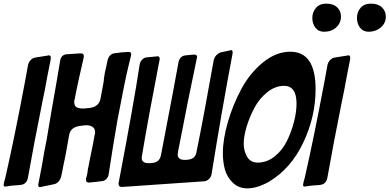

<svg xmlns="http://www.w3.org/2000/svg" viewBox="-76 -1037 2146 1058"><path d="M-20 -13 -39 -10Q-43 -9 -46 -9H-48Q-56 -9 -56 -18Q-56 -19 -54 -31V-30Q-51 -45 -47 -56Q4 -280 61 -583L78 -676Q81 -693 92.5 -705.5Q104 -718 119 -720Q121 -720 188 -731L191 -732H194Q204 -732 204 -718Q204 -710 203 -708L185 -617Q172 -543 158 -478Q111 -245 78 -58Q71 -21 37 -18L29 -17Q-6 -15 -20 -13Z M222 -22 150 -7Q149 -7 147 -6.5Q145 -6 143 -6Q135 -6 135 -18Q135 -25 136 -26L155 -125Q169 -211 181 -267Q210 -442 236 -587L255 -700Q260 -735 291 -738L368 -743Q386 -743 386 -729Q386 -723 385 -719L360 -609Q356 -591 347.5 -550.5Q339 -510 335 -488V-490Q333 -482 333 -476Q333 -453 346 -446Q359 -439 384 -439L418 -442Q470 -449 478 -494L492 -569Q496 -588 497 -606Q501 -639 511 -676Q512 -678 512 -683L515 -697Q523 -741 558 -744Q562 -744 573 -745.5Q584 -747 589 -748L632 -751Q641 -751 644 -747.5Q647 -744 647 -735Q647 -731 645 -727L632 -673Q613 -597 571 -374Q546 -230 523 -78Q521 -62 510.5 -51Q500 -40 486 -39Q474 -37 450 -34.5Q426 -32 415 -31Q398 -31 398 -44V-53L403 -71Q404 -75 405.5 -83Q407 -91 407 -94Q409 -104 409 -110Q412 -117 414 -133Q415 -139 417.5 -150.5Q420 -162 421 -168Q440 -257 446 -296V-294Q448 -302 448 -308Q448 -347 396 -347L364 -343Q312 -336 305 -292V-293L285 -181Q281 -163 274 -128.5Q267 -94 264 -77L261 -66L262 -67Q252 -29 222 -22Z M1050 -38 599 -7H594Q577 -7 577 -25Q577 -26 579 -36Q663 -477 693 -678Q695 -695 706 -707Q717 -719 732 -721L786 -726Q789 -727 792 -727Q804 -727 804 -712Q804 -705 802 -701Q742 -392 706 -177V-178Q705 -174 705 -167Q705 -138 742 -138H755Q756 -138 758.5 -138.5Q761 -139 763 -139Q802 -143 810 -178Q814 -195 820 -229Q890 -594 907 -691Q914 -729 947 -732L990 -736H996Q1010 -736 1010 -722Q1010 -719 1008 -713Q966 -517 904 -196L905 -198Q903 -188 903 -186Q903 -156 941 -156H955L958 -157Q999 -160 1006 -196Q1047 -396 1101 -702Q1104 -720 1116 -732.5Q1128 -745 1144 -750L1143 -749L1190 -759L1198 -761Q1206 -761 1206 -747Q1206 -742 1205 -739Q1145 -422 1090 -78Q1087 -62 1076 -51Q1065 -40 1050 -38Z M1663 -546Q1663 -394 1595 -251Q1527 -108 1408 -37H1409Q1341 1 1288 1Q1239 1 1207 -30Q1175 -61 1163.5 -102.5Q1152 -144 1152 -193Q1152 -269 1179.5 -364Q1207 -459 1253.5 -546Q1300 -633 1372.5 -692.5Q1445 -752 1524 -752Q1663 -752 1663 -546ZM1344 -141Q1395 -141 1438 -175.5Q1481 -210 1506 -262Q1531 -314 1544.5 -367.5Q1558 -421 1558 -466Q1558 -564 1489 -564Q1441 -564 1397 -529Q1353 -494 1326 -443Q1299 -392 1283 -339Q1267 -286 1267 -246Q1267 -204 1286 -172.5Q1305 -141 1344 -141Z M1956 -862Q1925 -862 1908 -884.5Q1891 -907 1891 -938Q1891 -971 1911 -994Q1931 -1017 1968 -1017Q2007 -1017 2028.5 -996.5Q2050 -976 2050 -946Q2050 -909 2022 -885.5Q1994 -862 1956 -862ZM1710 -862Q1679 -862 1662 -884.5Q1645 -907 1645 -938Q1645 -970 1665 -993.5Q1685 -1017 1721 -1017Q1761 -1017 1782 -996.5Q1803 -976 1803 -946Q1803 -911 1777 -886.5Q1751 -862 1710 -862ZM1630 -13 1611 -10Q1607 -9 1604 -9H1602Q1594 -9 1594 -18Q1594 -19 1596 -31V-30Q1599 -45 1603 -56Q1654 -280 1711 -583L1728 -676Q1731 -693 1742.5 -705.5Q1754 -718 1769 -720Q1771 -720 1838 -731L1841 -732H1844Q1854 -732 1854 -718Q1854 -710 1853 -708L1835 -617Q1822 -543 1808 -478Q1761 -245 1728 -58Q1721 -21 1687 -18L1679 -17Q1644 -15 1630 -13Z"/></svg>

Font: Bangerz Fix
Style: Regular
Weight: 400
Designer: vernon adams
Foundry: Vernon Adams
Version: Version 2.10;December 28, 2023;FontCreator 13.0.0.2683 64-bi